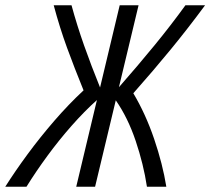

<svg xmlns="http://www.w3.org/2000/svg" viewBox="-70 -713 803 733"><path d="M-50 0Q-12 -60 35.5 -124.5Q83 -189 137.5 -252Q192 -315 249 -368Q214 -454 186 -530.5Q158 -607 135 -693H203Q224 -616 251 -539.5Q278 -463 312 -379L387 -693H459L384 -380Q456 -462 519.5 -539.5Q583 -617 638 -693H713Q648 -605 582 -524.5Q516 -444 439 -357Q486 -278 518.5 -182.5Q551 -87 565 0H491Q478 -86 448 -175Q418 -264 372 -330L293 0H221L300 -331Q252 -288 203.5 -233Q155 -178 111 -118Q67 -58 31 0Z"/></svg>

Font: Ubuntu Sans Condensed
Style: Italic
Weight: 400
Width: 3
Italic angle: -13.5°
Designer: Dalton Maag Ltd
Foundry: Dalton Maag Ltd
Version: Version 1.006; ttfautohint (v1.8.4.7-5d5b)